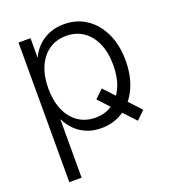

<svg xmlns="http://www.w3.org/2000/svg" viewBox="-134 -633 844 939"><g transform="rotate(-20 288.0 -163.5)"><path d="M371.6 -172.4 526.9 -4.9 483.9 36.6 328.6 -130.9ZM65.9 204.1V-522.5H128.4V-423.3H130.4Q144 -454.6 168.9 -478.8Q193.8 -502.9 228.3 -517.1Q262.7 -531.2 303.7 -531.2Q370.1 -531.2 420.7 -497.3Q471.2 -463.4 499.8 -402.6Q528.3 -341.8 528.3 -260.7Q528.3 -180.2 500 -119.1Q471.7 -58.1 421.1 -24.2Q370.6 9.8 303.7 9.8Q263.2 9.8 229.5 -4.2Q195.8 -18.1 171.1 -42.5Q146.5 -66.9 131.3 -98.6H129.9V204.1ZM295.4 -48.3Q345.7 -48.3 383.5 -74Q421.4 -99.6 442.6 -147.2Q463.9 -194.8 463.9 -261.2Q463.9 -327.1 442.6 -374.8Q421.4 -422.4 383.5 -448Q345.7 -473.6 295.4 -473.6Q243.2 -473.6 205.3 -447.3Q167.5 -420.9 146.7 -373Q126 -325.2 126 -261.2Q126 -197.3 146.7 -149.2Q167.5 -101.1 205.6 -74.7Q243.7 -48.3 295.4 -48.3Z"/></g></svg>

Font: Inter 28pt Light
Style: Regular
Weight: 300
Designer: Rasmus Andersson
Foundry: rsms
Version: Version 4.001;git-66647c0bb